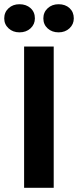

<svg xmlns="http://www.w3.org/2000/svg" viewBox="-29 -888 369 908"><path d="M225 -668V0H85V-668ZM-9 -801Q-9 -830 11.5 -849Q32 -868 63 -868Q95 -868 115.5 -849.5Q136 -831 136 -801Q136 -773 115.5 -754Q95 -735 63 -735Q32 -735 11.5 -754Q-9 -773 -9 -801ZM176 -801Q176 -830 196.5 -849Q217 -868 248 -868Q280 -868 300 -849.5Q320 -831 320 -801Q320 -773 299.5 -754Q279 -735 248 -735Q217 -735 196.5 -753.5Q176 -772 176 -801Z"/></svg>

Font: Madhuban SemiBold
Style: Regular
Weight: 600
Designer: jaikishan Patel
Foundry: MagicType
Version: Version 1.000